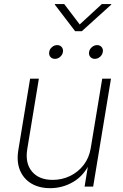

<svg xmlns="http://www.w3.org/2000/svg" viewBox="-20 -935 618 962"><path d="M231.4 7.8Q176.3 7.8 137 -15.6Q97.7 -39.1 79.8 -82.5Q62 -126 72.3 -186L130.9 -541H174.8L116.7 -188.5Q105 -117.7 140.1 -75.7Q175.3 -33.7 243.7 -33.7Q290.5 -33.7 331.1 -53.2Q371.6 -72.8 399.2 -108.6Q426.8 -144.5 434.6 -192.4L492.2 -541H536.1L446.8 0H403.8L423.8 -121.6H432.1Q400.9 -55.2 347.2 -23.7Q293.5 7.8 231.4 7.8ZM455.1 -640.1Q440.9 -640.1 432.4 -650.1Q423.8 -660.2 426.3 -674.8Q428.7 -689 440.7 -699Q452.6 -709 466.8 -709Q481 -709 489.3 -699Q497.6 -689 495.1 -674.8Q492.7 -660.2 481 -650.1Q469.2 -640.1 455.1 -640.1ZM255.4 -640.1Q240.7 -640.1 232.4 -650.1Q224.1 -660.2 226.6 -674.8Q228.5 -689 240.5 -699Q252.4 -709 266.6 -709Q281.2 -709 289.3 -699Q297.4 -689 295.4 -674.8Q293 -660.2 281.2 -650.1Q269.5 -640.1 255.4 -640.1ZM301.8 -914.6 379.4 -812.5 490.2 -914.6H537.6L537.1 -911.6L390.1 -778.8H356.4L254.9 -911.6L255.4 -914.6Z"/></svg>

Font: Inter 17pt ExtraLight
Style: Italic
Weight: 250
Italic angle: -9.3988°
Version: Version 4.001;git-66647c0bb